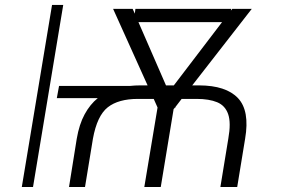

<svg xmlns="http://www.w3.org/2000/svg" viewBox="-20 -747 1181 767"><path d="M319.6 0H255.7L286.6 -192.8Q296.5 -250.7 318.2 -290.5Q339.8 -330.3 370.7 -355.1H207L215.9 -403.8H500Q519.5 -405.9 540.8 -405.9H569.6L431.8 -711.6H509.9L518.5 -692.5L521 -711.6H903.4L902.3 -704.5L907.7 -711.6H985.8L747.9 -405.9H775.6Q882.8 -405.5 930.6 -355.1Q978.3 -304.7 959.2 -192.8L927.6 0H860.4L892 -192.8Q903.4 -256.4 891.5 -290.8Q879.6 -325.3 847.5 -338.6Q815.3 -351.9 765.3 -351.9H705.6L680.8 -319.6L681.5 -317.8L678.6 -317.1L674.7 -312.1H673.7L622.2 0H556.5L609.4 -317.5L594.1 -351.9H531.2Q453.1 -351.9 410.5 -318.4Q367.9 -284.8 351.2 -192.8ZM643.1 -405.9H674.4L867.2 -658.7H533ZM232.6 -727.3 111.9 0H67.1L187.9 -727.3Z"/></svg>

Font: Inter Extra Light  BETA
Style: Italic
Weight: 200
Italic angle: 9.39999°
Designer: Rasmus Andersson
Foundry: rsms
Version: Version 3.011;git-f93a4a705